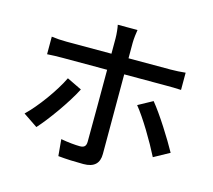

<svg xmlns="http://www.w3.org/2000/svg" viewBox="-115 -932 1229 1108"><g transform="rotate(15 500.0 -378.0)"><path d="M258 -419C218 -336 135 -221 69 -158L155 -100C210 -160 303 -289 347 -376ZM818 -525C843 -525 877 -525 906 -523V-626C880 -623 843 -621 817 -621H566V-713C566 -736 571 -778 574 -792H456C460 -776 464 -737 464 -714V-621H196C165 -621 135 -623 106 -627V-522C134 -524 166 -525 197 -525H464V-521C464 -473 464 -143 463 -96C463 -69 452 -58 426 -58C400 -58 355 -62 312 -70L321 29C366 34 425 36 472 36C537 36 566 6 566 -49V-525ZM684 -373C735 -311 808 -188 849 -106L942 -157C902 -230 823 -356 770 -420Z"/></g></svg>

Font: Source Han Sans KR Medium
Style: Regular
Weight: 500
Designer: Ryoko NISHIZUKA (kana & ideographs); Paul D. Hunt (Latin, Greek & Cyrillic); Wenlong ZHANG (bopomofo); Sandoll Communica
Foundry: Adobe Systems Incorporated
Version: Version 1.001;PS 1.001;hotconv 1.0.78;makeotf.lib2.5.61930